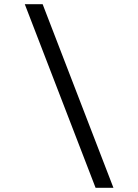

<svg xmlns="http://www.w3.org/2000/svg" viewBox="-20 -814 658 914"><path d="M520 80H435L98 -794H183Z"/></svg>

Font: Fragment Mono SC
Style: Regular
Weight: 400
Monospace: yes
Designer: Wei Huang based on Nimbus Sans by URW Studio, based on Helvetica by Max Miedinger.
Foundry: Wei Huang
Version: Version 1.012; ttfautohint (v1.8.4.7-5d5b)